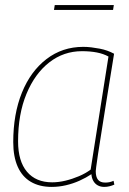

<svg xmlns="http://www.w3.org/2000/svg" viewBox="-20 -724 507 754"><path d="M389 10Q375 10 364 4Q353 -2 346.5 -13.5Q340 -25 339 -40Q318 -26 292.5 -14.5Q267 -3 239 3.5Q211 10 183 10Q135 10 101 -10Q67 -30 49.5 -69.5Q32 -109 32 -166Q32 -276 66 -360Q100 -444 162.5 -492Q225 -540 307 -540Q323 -540 339 -538Q355 -536 371 -533Q387 -530 401 -525Q415 -520 428 -513Q411 -410 399 -334Q387 -258 378.5 -205Q370 -152 365 -119Q360 -86 358 -70Q356 -54 356 -52Q356 -29 365 -18Q374 -7 393 -7Q402 -7 409.5 -8.5Q417 -10 426 -14L429 1Q420 5 410 7.5Q400 10 389 10ZM336 -58 406 -502Q386 -513 360 -518Q334 -523 302 -523Q230 -523 173.5 -479Q117 -435 84 -355.5Q51 -276 51 -169Q51 -91 86 -49.5Q121 -8 185 -8Q210 -8 237 -14.5Q264 -21 290 -32Q316 -43 336 -58ZM192 -685 195 -704H427L424 -685Z"/></svg>

Font: Georama ExtraCondensed Thin Thin
Style: Italic
Weight: 250
Italic angle: -9°
Version: Version 1.001